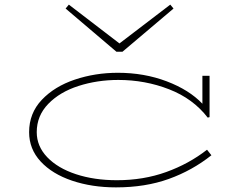

<svg xmlns="http://www.w3.org/2000/svg" viewBox="-20 -799 1061 831"><path d="M895 -127Q812 -61 710.5 -24.5Q609 12 482 12Q378 12 292 -17Q206 -46 156 -100Q106 -154 106 -227Q106 -309 161 -367Q216 -425 304 -454.5Q392 -484 490 -484Q604 -484 701.5 -447Q799 -410 856 -350V-471H887V-292L879 -290Q816 -372 712 -412.5Q608 -453 492 -453Q401 -453 320 -427Q239 -401 189 -349.5Q139 -298 139 -227Q139 -166 184.5 -118.5Q230 -71 309 -45Q388 -19 486 -19Q601 -19 699.5 -54.5Q798 -90 876 -151ZM731 -762 510 -575H484L264 -762L278 -779L497 -611L717 -779Z"/></svg>

Font: BioRhyme Expanded ExtraLight
Style: Regular
Weight: 275
Width: 7
Designer: Aoife Mooney
Foundry: Aoife Mooney Type
Version: Version 1.000